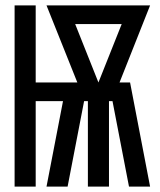

<svg xmlns="http://www.w3.org/2000/svg" viewBox="-20 -690 590 710"><path d="M34 0V-670H112V-385H266L152 -670H535L422 -385H461L535 0H457L396 -316H383V0H305V-316H291L230 0H152L213 -316H112V0ZM344 -385 430 -601H258Z"/></svg>

Font: Lode Dark Term
Style: Bold
Weight: 700
Monospace: yes
Designer: Belleve Invis
Foundry: Belleve Invis
Version: Version 29.2.0